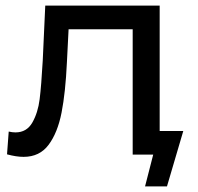

<svg xmlns="http://www.w3.org/2000/svg" viewBox="-20 -550 703 683"><path d="M632 -84 574 113H496L525 0H452V-446H224L218 -328Q213 -221 199 -149.5Q185 -78 153 -35Q121 8 64 8Q38 8 5 -1L11 -82Q24 -79 35 -79Q75 -79 95 -114Q115 -149 121 -197Q127 -245 132 -334L141 -530H548V-84Z"/></svg>

Font: CMG Sans Medium
Style: Regular
Weight: 500
Designer: Julieta Ulanovsky
Foundry: Julieta Ulanovsky
Version: Version 7.200